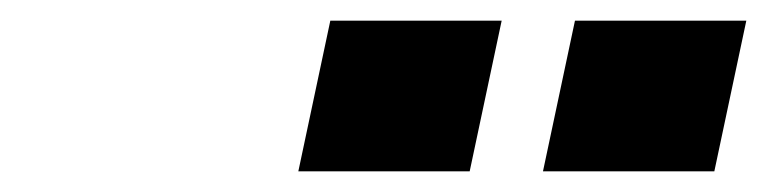

<svg xmlns="http://www.w3.org/2000/svg" viewBox="-20 -798 743 186"><path d="M537 -778H703L672 -632H506ZM300 -778H466L435 -632H269Z"/></svg>

Font: Azeret Mono
Style: Bold Italic
Weight: 700
Italic angle: -12°
Designer: Martin Vácha
Foundry: Displaay
Version: Version 1.000; Glyphs 3.0.3, build 3074